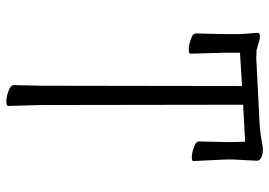

<svg xmlns="http://www.w3.org/2000/svg" viewBox="-144 -600 864 617"><g transform="rotate(90 288.5 -292.0)"><path d="M384 -694Q418 -697 442 -702Q465 -707 482 -701Q497 -696 497 -685L493 -607V-587L498 -481Q498 -476 486 -476Q469 -476 451 -484Q435 -489 435 -499L437 -587V-607L436 -642V-647H431L322 -641H317V-636L318 8L321 114Q321 120 307 120Q289 120 270 112Q254 106 254 96L256 7L257 -632V-637H252L155 -631H150V-626V-577L153 -471Q153 -466 140 -466Q123 -466 104 -474Q88 -479 88 -489L90 -578V-634L86 -685Q86 -694 95 -695Q108 -695 126 -688H127Q135 -686 139 -685L140 -684H141L167 -683ZM86 -685ZM497 -685ZM482 -701Z"/></g></svg>

Font: LXGW WenKai Light
Style: Regular
Weight: 300
Designer: LXGW / Fontworks Inc.
Foundry: LXGW / Fontworks Inc.
Version: Version 1.501; October 10, 2024